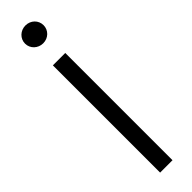

<svg xmlns="http://www.w3.org/2000/svg" viewBox="-255 -704 691 691"><g transform="rotate(-45 90.0 -358.5)"><path d="M58.6 0H121.6V-545.9H58.6ZM43 -671.9C43 -646.5 64 -626.5 90.3 -626.5C116.7 -626.5 137.2 -646.5 137.2 -671.9C137.2 -697.3 116.7 -717.3 90.3 -717.3C64 -717.3 43 -697.3 43 -671.9Z"/></g></svg>

Font: Guggenheim Sans Display Light
Style: Regular
Weight: 300
Designer: Modified by Tom Baber under direction of Pentagram Design 2023
Foundry: rsms
Version: Version 1.001;Glyphs 3.1.2 (3151)